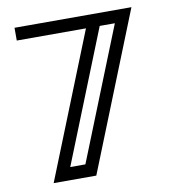

<svg xmlns="http://www.w3.org/2000/svg" viewBox="-78 -750 740 818"><g transform="rotate(-10 292.0 -340.5)"><path d="M235.4 -55.2 463.4 -625.5H397.9L169.9 -55.2ZM272.9 0H88.4L338.4 -625.5H39.1V-680.7H544.9Z"/></g></svg>

Font: X Company
Style: Regular
Weight: 400
Designer: GGBotNet
Foundry: GGBotNet
Version: 0.90